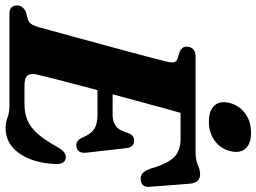

<svg xmlns="http://www.w3.org/2000/svg" viewBox="-142 -808 963 722"><g transform="rotate(90 340.0 -446.5)"><path d="M376.5 0H31Q12.5 0 5.8 -8.2Q-1 -16.5 -1 -28.5Q-1 -40.5 6 -49Q13 -57.5 23.5 -62L50.5 -69Q62 -72.5 68 -80.8Q74 -89 79.5 -106.5Q83.5 -121 93.5 -157Q103.5 -193 116.8 -241.8Q130 -290.5 144.5 -343.8Q159 -397 172.5 -447Q186 -497 196 -535.8Q206 -574.5 210.5 -593Q215 -611.5 212 -620.2Q209 -629 199 -632.5L173.5 -640Q165 -643.5 159.5 -649.8Q154 -656 154 -666.5Q154 -681.5 163.5 -690.8Q173 -700 191.5 -700H549.5Q580 -700 598.8 -708.5Q617.5 -717 634 -717Q664 -717 669 -682L680.5 -533Q686 -498 657 -494Q642.5 -491.5 631.5 -499.5Q620.5 -507.5 612.5 -531Q593.5 -596.5 568.8 -620Q544 -643.5 501.5 -643.5H403Q397.5 -625 386.8 -585.8Q376 -546.5 362 -494.8Q348 -443 333 -388H412.5Q435.5 -388 452.8 -400.5Q470 -413 479.5 -449Q489 -469 506.5 -469Q532 -469 535.5 -440.5L552.5 -290.5Q555 -270.5 547.2 -261.2Q539.5 -252 525.5 -251.5Q515 -251.5 508 -257.2Q501 -263 496.5 -273Q483 -306 464 -318.5Q445 -331 410.5 -331H317.5Q303.5 -278.5 291.2 -231.5Q279 -184.5 270.2 -150.2Q261.5 -116 258.5 -102.5Q253.5 -79.5 262.8 -68Q272 -56.5 301 -56.5H369.5Q404 -56.5 430.8 -67.8Q457.5 -79 481.2 -105.8Q505 -132.5 531 -179.5Q548.5 -212 568.5 -212Q596 -212 595.5 -174Q591.5 -88.5 555.2 -37Q519 14.5 460 14.5Q439 14.5 420.2 7.2Q401.5 0 376.5 0ZM435.5 -750Q393.5 -750 375 -771.2Q356.5 -792.5 366 -829.5Q376 -865.5 405.8 -887Q435.5 -908.5 477.5 -908.5Q519.5 -908.5 537.8 -887Q556 -865.5 546.5 -829.5Q537 -793 507.2 -771.5Q477.5 -750 435.5 -750Z"/></g></svg>

Font: Fraunces 72pt Soft
Style: Bold Italic
Weight: 700
Italic angle: -16°
Version: Version 1.000;[b76b70a41]